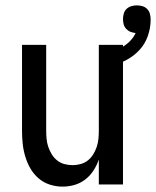

<svg xmlns="http://www.w3.org/2000/svg" viewBox="-20 -687 581 715"><path d="M213 8Q189 8 165.5 0.5Q142 -7 123.5 -23Q105 -39 93 -60Q81 -81 74 -104.5Q67 -128 64.5 -152Q62 -176 62 -200V-520H152V-200Q152 -185 153.5 -169.5Q155 -154 160 -139.5Q165 -125 173 -112Q181 -99 193 -89.5Q205 -80 220 -76Q235 -72 250 -72Q265 -72 280 -76Q295 -80 307 -89.5Q319 -99 327 -112Q335 -125 340 -139.5Q345 -154 346.5 -169.5Q348 -185 348 -200V-520H438V0H348V-93Q341 -72 328.5 -52.5Q316 -33 298 -19Q280 -5 258 1.5Q236 8 213 8ZM393 -440 378 -490Q394 -494 410 -500Q426 -506 440.5 -515Q455 -524 466.5 -536.5Q478 -549 485 -564Q475 -565 466 -568.5Q457 -572 450 -579.5Q443 -587 440.5 -596.5Q438 -606 438 -616Q438 -626 441 -636.5Q444 -647 451.5 -654Q459 -661 469 -664Q479 -667 490 -667Q500 -667 510.5 -664Q521 -661 528.5 -653Q536 -645 538.5 -634.5Q541 -624 541 -614Q541 -583 530.5 -553Q520 -523 499 -500.5Q478 -478 450.5 -463.5Q423 -449 393 -440Z"/></svg>

Font: Iosevka Medium
Style: Regular
Weight: 500
Monospace: yes
Designer: Belleve Invis
Foundry: Belleve Invis
Version: Version 32.5.0; ttfautohint (v1.8.4)